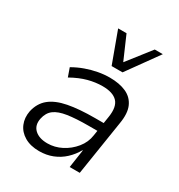

<svg xmlns="http://www.w3.org/2000/svg" viewBox="-177 -863 923 990"><g transform="rotate(30 284.0 -368.0)"><path d="M201 8Q149 8 113.5 -13Q78 -34 63.5 -69Q49 -104 57 -146Q69 -199 106 -229Q143 -259 207.5 -271.5Q272 -284 366 -284H430L422 -233H357Q282 -233 233 -225.5Q184 -218 158 -198.5Q132 -179 124 -141Q115 -98 141.5 -73Q168 -48 218 -48Q261 -48 301 -68.5Q341 -89 370 -124.5Q399 -160 405 -204L424 -325Q434 -389 407 -417.5Q380 -446 318 -446Q277 -446 233.5 -434.5Q190 -423 140 -395L122 -446Q155 -465 190 -477.5Q225 -490 260 -496.5Q295 -503 328 -503Q386 -503 426 -485Q466 -467 483.5 -428Q501 -389 490 -325L439 0H379L395 -108H393Q374 -74 345.5 -47.5Q317 -21 280.5 -6.5Q244 8 201 8ZM306 -559 238 -744H288L348 -606L456 -744H504L371 -559Z"/></g></svg>

Font: Nunito Sans 7pt SemiCondensed Light
Style: Italic
Weight: 300
Width: 4
Italic angle: -9°
Designer: Vernon Adams
Foundry: Vernon Adams
Version: Version 3.101;gftools[0.9.27]